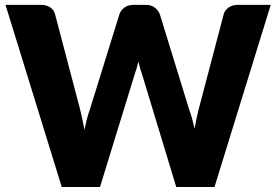

<svg xmlns="http://www.w3.org/2000/svg" viewBox="-20 -748 1105 768"><path d="M1063 -728.5 838 0H685L548 -451.5Q544 -462 540.5 -474.8Q537 -487.5 533.5 -501.5Q530 -487.5 526.5 -474.8Q523 -462 519 -451.5L380 0H227L2 -728.5H144Q166 -728.5 180.8 -718.5Q195.5 -708.5 200 -692L300 -312Q304.5 -294 309 -272.8Q313.5 -251.5 318 -228.5Q327 -275.5 340 -312L458 -692Q462.5 -706 477.2 -717.2Q492 -728.5 513 -728.5H563Q585 -728.5 598.5 -718.2Q612 -708 619 -692L736 -312Q749 -277 758 -232.5Q762 -255 766.2 -274.8Q770.5 -294.5 775 -312L875 -692Q879 -706.5 894 -717.5Q909 -728.5 930 -728.5Z"/></svg>

Font: Lato
Style: Regular
Weight: 900
Designer: Lukasz Dziedzic with Adam Twardoch and Botio Nikoltchev
Foundry: tyPoland Lukasz Dziedzic
Version: Version 2.010; 2014-09-01; http://www.latofonts.com/; ttfaut